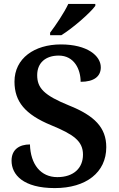

<svg xmlns="http://www.w3.org/2000/svg" viewBox="-20 -951 606 981"><path d="M236 -784V-771H293C352 -807 442 -886 467 -921V-931H329C308 -886 265 -822 236 -784ZM260 10C420 10 523 -70 523 -199C523 -299 463 -360 333 -412C205 -464 170 -501 170 -567C170 -630 213 -667 280 -667C359 -667 392 -597 392 -533C461 -533 495 -561 495 -607C495 -666 426 -724 291 -724C156 -724 54 -653 54 -534C54 -432 108 -366 242 -311C356 -264 404 -230 404 -161C404 -92 356 -46 273 -46C188 -46 136 -111 133 -213C80 -213 39 -188 39 -130C39 -58 99 10 260 10Z"/></svg>

Font: Noto Serif Lao SemiBold
Style: Regular
Weight: 600
Designer: Monotype Design Team
Foundry: Monotype Imaging Inc.
Version: Version 2.003